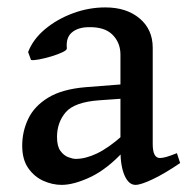

<svg xmlns="http://www.w3.org/2000/svg" viewBox="-20 -489 516 523"><path d="M349.1 14.6Q330.6 14.6 319.3 -11Q308.1 -36.6 308.1 -80.1V-340.3Q308.1 -372.6 286.6 -394.3Q265.1 -416 221.2 -415Q192.4 -414.6 175.8 -400.6Q159.2 -386.7 162.1 -357.4Q162.6 -352.5 150.1 -346.7Q137.7 -340.8 119.9 -335.4Q102.1 -330.1 86.2 -327.1Q70.3 -324.2 64.5 -325.7L56.6 -347.2Q69.8 -381.8 102.3 -409.2Q134.8 -436.5 178 -452.6Q221.2 -468.8 267.1 -468.8Q324.7 -468.8 360.4 -438.7Q396 -408.7 396 -358.9V-96.7Q396 -58.6 415.5 -58.6Q422.4 -58.6 432.4 -61.3Q442.4 -64 461.9 -71.8L470.7 -44.9Q429.2 -16.6 396.5 -1Q363.8 14.6 349.1 14.6ZM147.9 14.6Q123 14.6 98.4 3.7Q73.7 -7.3 57.1 -30.8Q40.5 -54.2 40.5 -92.3Q40.5 -130.9 56.9 -165.3Q73.2 -199.7 111.1 -222.9Q148.9 -246.1 212.9 -251.5L362.8 -263.2L367.7 -224.1L250 -215.8Q182.6 -210.9 158.9 -183.1Q135.3 -155.3 135.3 -115.7Q135.3 -90.8 144.5 -78.1Q153.8 -65.4 166 -60.8Q178.2 -56.2 186.5 -56.2Q212.9 -56.2 244.1 -71Q275.4 -85.9 314 -120.1L317.9 -78.1Q272 -28.3 226.6 -6.8Q181.2 14.6 147.9 14.6Z"/></svg>

Font: Gentium Book Plus
Style: Regular
Weight: 400
Designer: Victor Gaultney, Annie Olsen, Iska Routamaa, Becca Hirsbrunner
Foundry: SIL International
Version: Version 6.101